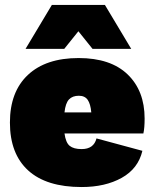

<svg xmlns="http://www.w3.org/2000/svg" viewBox="-20 -744 623 774"><path d="M558 -206H240Q245 -169 261 -156Q277 -143 309 -143Q358 -143 369 -186L554 -136Q537 -64 470.5 -27Q404 10 309 10Q167 10 93.5 -57Q20 -124 20 -250Q20 -374 92.5 -442Q165 -510 297 -510Q426 -510 494.5 -444Q563 -378 563 -266Q563 -228 558 -206ZM240 -291H348Q345 -325 333.5 -341.5Q322 -358 298 -358Q272 -358 258 -343Q244 -328 240 -291ZM353 -547 296 -618 239 -547H83L189 -724H403L509 -547Z"/></svg>

Font: Work Sans Black
Style: Regular
Weight: 900
Designer: Wei Huang
Foundry: Wei Huang
Version: Version 1.500